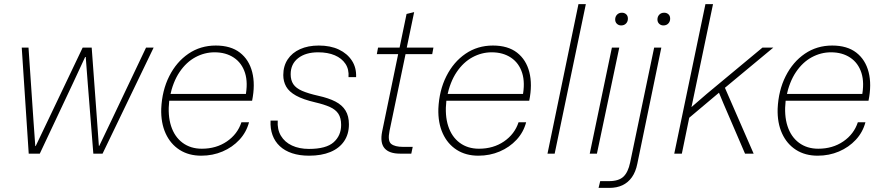

<svg xmlns="http://www.w3.org/2000/svg" viewBox="-20 -749 4312 936"><path d="M120 0 86 -517H119L143 -163L152 -37H154L219 -173L383 -517H427L451 -190L462 -38H464L530 -176L692 -517H729L480 0H435L408 -340L398 -471H395L336 -344L174 0Z M961 10Q900 10 855.5 -18.5Q811 -47 787.5 -98.5Q764 -150 766 -219Q770 -308 805 -377.5Q840 -447 898.5 -487Q957 -527 1032 -527Q1105 -527 1149.5 -492.5Q1194 -458 1209.5 -397.5Q1225 -337 1209 -258H805Q797 -187 814 -134.5Q831 -82 870 -53Q909 -24 964 -24Q1034 -24 1086 -59.5Q1138 -95 1157 -153H1194Q1181 -104 1147 -67.5Q1113 -31 1065 -10.5Q1017 10 961 10ZM808 -277 795 -291H1193L1176 -276Q1190 -345 1174.5 -393.5Q1159 -442 1120 -468Q1081 -494 1026 -494Q977 -494 932.5 -470Q888 -446 855.5 -398Q823 -350 808 -277Z M1487 10Q1440 10 1404 -2Q1368 -14 1344 -36.5Q1320 -59 1308.5 -90.5Q1297 -122 1299 -161H1334Q1331 -118 1349.5 -87Q1368 -56 1403.5 -39.5Q1439 -23 1486 -23Q1570 -23 1606.5 -55.5Q1643 -88 1643 -140Q1643 -174 1629.5 -194.5Q1616 -215 1588 -227.5Q1560 -240 1517 -250Q1457 -264 1423 -283Q1389 -302 1375 -327Q1361 -352 1361 -383Q1361 -427 1382.5 -459.5Q1404 -492 1443 -509.5Q1482 -527 1534 -527Q1591 -527 1632 -507.5Q1673 -488 1695.5 -453.5Q1718 -419 1716 -373H1679Q1682 -411 1664 -438Q1646 -465 1612 -479.5Q1578 -494 1531 -494Q1470 -494 1433.5 -465.5Q1397 -437 1397 -387Q1397 -358 1410 -338.5Q1423 -319 1453 -306Q1483 -293 1532 -282Q1582 -271 1615 -254Q1648 -237 1664.5 -210Q1681 -183 1681 -143Q1681 -95 1657.5 -60.5Q1634 -26 1590.5 -8Q1547 10 1487 10Z M1930 0Q1877 0 1854.5 -26.5Q1832 -53 1843 -108L1921 -485H1817L1823 -517H1928L1962 -681L1999 -690L1963 -517H2093L2087 -485H1957L1879 -111Q1869 -62 1887 -47.5Q1905 -33 1945 -33H1992L1985 0Z M2312 10Q2251 10 2206.5 -18.5Q2162 -47 2138.5 -98.5Q2115 -150 2117 -219Q2121 -308 2156 -377.5Q2191 -447 2249.5 -487Q2308 -527 2383 -527Q2456 -527 2500.5 -492.5Q2545 -458 2560.5 -397.5Q2576 -337 2560 -258H2156Q2148 -187 2165 -134.5Q2182 -82 2221 -53Q2260 -24 2315 -24Q2385 -24 2437 -59.5Q2489 -95 2508 -153H2545Q2532 -104 2498 -67.5Q2464 -31 2416 -10.5Q2368 10 2312 10ZM2159 -277 2146 -291H2544L2527 -276Q2541 -345 2525.5 -393.5Q2510 -442 2471 -468Q2432 -494 2377 -494Q2328 -494 2283.5 -470Q2239 -446 2206.5 -398Q2174 -350 2159 -277Z M2649 0 2800 -729H2836L2684 0Z M2855 0 2963 -517H2999L2890 0ZM3008 -625Q2996 -625 2987.5 -633Q2979 -641 2979 -654Q2979 -668 2988 -677.5Q2997 -687 3012 -687Q3024 -687 3032.5 -679.5Q3041 -672 3041 -658Q3041 -644 3032 -634.5Q3023 -625 3008 -625Z M2898 167 2906 134H2949Q2996 134 3019 112.5Q3042 91 3052 43L3169 -517H3204L3087 49Q3079 89 3060.5 115Q3042 141 3014.5 154Q2987 167 2950 167ZM3214 -625Q3202 -625 3193.5 -633Q3185 -641 3185 -654Q3185 -668 3194 -677.5Q3203 -687 3218 -687Q3230 -687 3238.5 -679.5Q3247 -672 3247 -658Q3247 -644 3238 -634.5Q3229 -625 3214 -625Z M3267 0 3419 -729H3456L3351 -227L3425 -291L3697 -517H3750L3514 -321L3654 0H3612L3507 -244L3485 -297L3340 -175L3304 0Z M3966 10Q3905 10 3860.5 -18.5Q3816 -47 3792.5 -98.5Q3769 -150 3771 -219Q3775 -308 3810 -377.5Q3845 -447 3903.5 -487Q3962 -527 4037 -527Q4110 -527 4154.5 -492.5Q4199 -458 4214.5 -397.5Q4230 -337 4214 -258H3810Q3802 -187 3819 -134.5Q3836 -82 3875 -53Q3914 -24 3969 -24Q4039 -24 4091 -59.5Q4143 -95 4162 -153H4199Q4186 -104 4152 -67.5Q4118 -31 4070 -10.5Q4022 10 3966 10ZM3813 -277 3800 -291H4198L4181 -276Q4195 -345 4179.5 -393.5Q4164 -442 4125 -468Q4086 -494 4031 -494Q3982 -494 3937.5 -470Q3893 -446 3860.5 -398Q3828 -350 3813 -277Z"/></svg>

Font: Mona Sans
Style: Italic
Weight: 200
Italic angle: -11.6951°
Designer: Deni Anggara
Foundry: GitHub
Version: Version 2.000